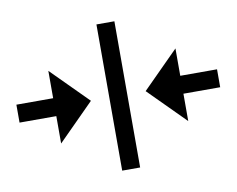

<svg xmlns="http://www.w3.org/2000/svg" viewBox="-74 -740 1067 865"><g transform="rotate(-10 459.0 -307.5)"><path d="M749.7 -141.5V-266.7H917.9V-348.7H749.7V-473.8L584.1 -307.7ZM168.2 -473.8V-348.7H0V-266.7H168.2V-141.5L333.8 -307.7ZM417.9 26.7H500V-642.1H417.9Z"/></g></svg>

Font: FiraCode Nerd Font
Style: Regular
Weight: 400
Designer: Carrois Corporate, Edenspiekermann AG, Nikita Prokopov
Foundry: Carrois Corporate, Edenspiekermann AG, Nikita Prokopov
Version: Version 6.002;Nerd Fonts 2.2.2